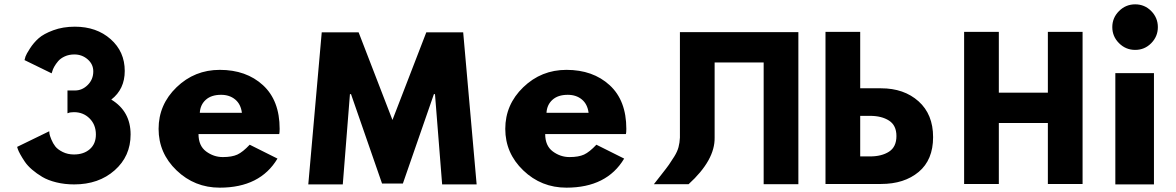

<svg xmlns="http://www.w3.org/2000/svg" viewBox="-20 -850 5420 885"><path d="M218 -512 93 -573Q94 -579 97.5 -589.5Q101 -600 118 -626.5Q135 -653 158 -673.5Q181 -694 225.5 -710.5Q270 -727 325 -727Q425 -727 490 -669.5Q555 -612 555 -523Q555 -439 493 -391Q582 -337 582 -230Q582 -130 508.5 -65Q435 0 322 0Q278 0 239.5 -9.5Q201 -19 175 -34.5Q149 -50 128 -68Q107 -86 94.5 -104.5Q82 -123 73.5 -138.5Q65 -154 62 -163L59 -173L207 -245Q207 -241 208 -233.5Q209 -226 216.5 -207.5Q224 -189 235 -175Q246 -161 269 -149.5Q292 -138 321 -138Q366 -138 394 -162.5Q422 -187 422 -230Q422 -275 393 -304Q364 -333 321 -333Q314 -333 306 -332Q298 -331 295 -329L291 -328V-433H326Q359 -433 384.5 -458.5Q410 -484 410 -521Q410 -554 384 -576.5Q358 -599 323 -599Q298 -599 278.5 -590Q259 -581 248 -568Q237 -555 230 -542.5Q223 -530 221 -521Z M1267 -232H895Q895 -178 930 -152Q965 -126 1007 -126Q1049 -126 1074 -137.5Q1099 -149 1131 -183L1259 -119Q1179 15 993 15Q877 15 794 -64.5Q711 -144 711 -256Q711 -368 794 -448Q877 -528 993 -528Q1115 -528 1192 -457.5Q1269 -387 1269 -256Q1269 -238 1267 -232ZM901 -330H1095Q1090 -370 1064 -391.5Q1038 -413 999 -413Q954 -413 928.5 -390Q903 -367 901 -330Z M2018 0 1985 -416H1980L1837 -4H1741L1598 -416H1593L1560 0H1401L1463 -701H1633L1789 -297L1945 -701H2115L2177 0Z M2865 -232H2493Q2493 -178 2528 -152Q2563 -126 2605 -126Q2647 -126 2672 -137.5Q2697 -149 2729 -183L2857 -119Q2777 15 2591 15Q2475 15 2392 -64.5Q2309 -144 2309 -256Q2309 -368 2392 -448Q2475 -528 2591 -528Q2713 -528 2790 -457.5Q2867 -387 2867 -256Q2867 -238 2865 -232ZM2499 -330H2693Q2688 -370 2662 -391.5Q2636 -413 2597 -413Q2552 -413 2526.5 -390Q2501 -367 2499 -330Z M3274 -216Q3276 -112 3154 -1H2994Q3007 -18 3030 -47Q3053 -76 3063.5 -91Q3074 -106 3088 -128.5Q3102 -151 3107.5 -171.5Q3113 -192 3114 -216V-702H3274H3500H3660V-1H3500V-562H3274Z M3785 -2H4041Q4148 -2 4214.5 -57.5Q4281 -113 4281 -218Q4281 -323 4214 -383Q4147 -443 4041 -443H3945V-703H3785ZM3945 -316H3990Q4044 -316 4078 -294Q4112 -272 4112 -223Q4112 -173 4078 -151Q4044 -129 3990 -129H3945Z M4584 -283V-2H4424V-703H4584V-423H4810V-703H4970V-2H4810V-283Z M5138 -799Q5169 -830 5212.5 -830Q5256 -830 5286.5 -799Q5317 -768 5317 -725Q5317 -682 5286.5 -651Q5256 -620 5212.5 -620Q5169 -620 5138 -651Q5107 -682 5107 -725Q5107 -768 5138 -799ZM5121 -513V0H5299V-513Z"/></svg>

Font: Hussar
Style: BoldWeb
Weight: 700
Foundry: Cannot Into Space Fonts
Version: Version 2.00